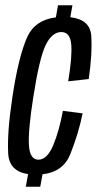

<svg xmlns="http://www.w3.org/2000/svg" viewBox="-20 -700 366 725"><path d="M77.5 5 86 -42.5Q14.5 -53.5 11 -120Q6.5 -199.5 26.5 -331Q49.5 -486.5 83.5 -561.5Q112.5 -624.5 191 -634.5L199 -680H253.5L245.5 -635Q320 -626.5 324.5 -565.5Q329 -495.5 315 -401.5L237.5 -393Q253 -485.5 249 -532.2Q245 -579 211.5 -579Q176.5 -579 152.5 -529.8Q128.5 -480.5 105.5 -332Q86 -208 89.2 -152.5Q92.5 -97 125 -97Q158 -97 180.8 -151.2Q203.5 -205.5 217.5 -281.5L292 -272Q276.5 -196 245.5 -118Q218.5 -50.5 140.5 -42L132 5Z"/></svg>

Font: Anybody Condensed Regular
Style: Italic
Weight: 400
Width: 3
Italic angle: -10°
Designer: Tyler Finck
Foundry: Etcetera Type Company
Version: Version 1.010; ttfautohint (v1.8.3) -l 8 -r 50 -G 200 -x 14 